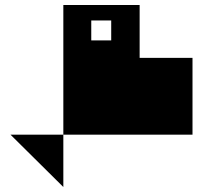

<svg xmlns="http://www.w3.org/2000/svg" viewBox="-20 -750 806 770"><path d="M234 -730H540V-518H752V-210H234ZM426 -588V-668H346V-588ZM234 -210V0L22 -210Z"/></svg>

Font: El Pececito
Style: Regular
Weight: 400
Designer: deFharo
Foundry: deFharo
Version: El Pececito Version 1.000